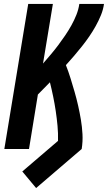

<svg xmlns="http://www.w3.org/2000/svg" viewBox="-20 -755 547 973"><path d="M163 198 93 114 274 -41Q275 -80 271.5 -117.5Q268 -155 262.5 -192Q257 -229 249.5 -265.5Q242 -302 233 -338Q217 -322 202 -306.5Q187 -291 172 -276L127 0H2L123 -735H248L198 -433Q218 -456 237.5 -479Q257 -502 275 -526Q293 -550 310 -575Q327 -600 341.5 -626Q356 -652 367 -679.5Q378 -707 382 -735H507Q503 -706 491.5 -678Q480 -650 465 -623Q450 -596 432.5 -570.5Q415 -545 395.5 -520.5Q376 -496 355.5 -472Q335 -448 314 -425Q327 -392 337.5 -358Q348 -324 358 -289.5Q368 -255 376 -219.5Q384 -184 390 -148Q396 -112 398 -75Q400 -38 394 0Z"/></svg>

Font: Iosevka Curly Extrabold
Style: Italic
Weight: 800
Italic angle: -9°
Monospace: yes
Designer: Belleve Invis
Foundry: Belleve Invis
Version: Version 22.1.2; ttfautohint (v1.8.4)